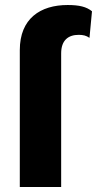

<svg xmlns="http://www.w3.org/2000/svg" viewBox="-20 -746 387 766"><path d="M59 0H224V-533C224 -586 253 -607 294 -607C312 -607 324 -604 337 -595L347 -701C325 -719 296 -726 250 -726C141 -726 59 -672 59 -546Z"/></svg>

Font: Work Sans
Style: Bold
Weight: 700
Designer: Wei Huang
Foundry: Wei Huang
Version: Version 2.012